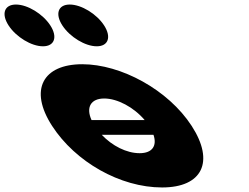

<svg xmlns="http://www.w3.org/2000/svg" viewBox="-331 -811 1095 846"><path d="M-260.8 -791C-311.8 -791 -326.3 -750 -293.3 -699C-260.2 -648 -192.7 -607 -141.7 -607C-90.7 -607 -76.2 -648 -109.3 -699C-142.3 -750 -209.8 -791 -260.8 -791ZM-23.8 -791C-74.8 -791 -89.3 -750 -56.3 -699C-23.2 -648 44.3 -607 95.3 -607C146.3 -607 160.8 -648 127.7 -699C94.7 -750 27.2 -791 -23.8 -791ZM306.4 -282H72.3C46.7 -338.9 69.8 -377 128.3 -377C185.9 -377 258.3 -338.9 306.4 -282ZM117.4 -217H345.3C362 -168.2 339.7 -136 284.4 -136C226.7 -136 163.5 -168.2 117.4 -217ZM-101.3 -256C1 -98 198.2 15 383.2 15C560.2 15 616 -98 513.7 -256C410 -416 201.5 -528 31.5 -528C-141.5 -528 -205 -416 -101.3 -256Z"/></svg>

Font: Hussar
Style: BdOpOblSeven
Weight: 700
Foundry: Cannot Into Space Fonts
Version: Version 2.00